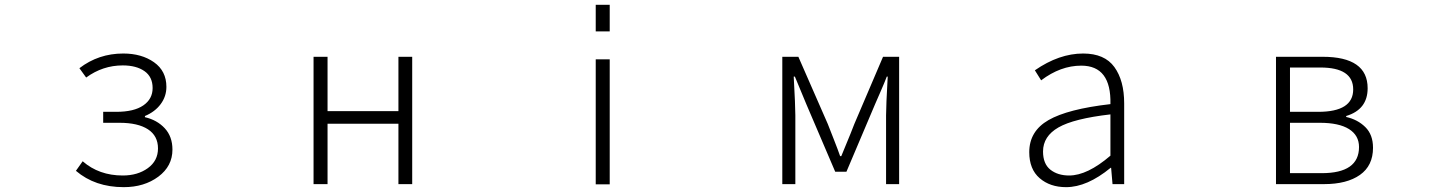

<svg xmlns="http://www.w3.org/2000/svg" viewBox="-20 -771 6040 804"><path d="M498 12.7Q377.9 12.7 297.9 -55.7L326.2 -95.7Q394.5 -36.1 494.1 -36.1Q556.6 -36.1 599.1 -66.9Q641.6 -97.7 641.6 -149.4Q641.6 -202.1 599.6 -229.5Q557.6 -256.8 480.5 -256.8H412.1V-302.7H466.8Q541 -302.7 580.1 -329.6Q619.1 -356.4 619.1 -402.3Q619.1 -449.2 585 -473.1Q550.8 -497.1 494.1 -497.1Q410.2 -497.1 340.8 -446.3L312.5 -485.4Q392.6 -546.9 496.1 -546.9Q573.2 -546.9 625 -510.3Q676.8 -473.6 676.8 -407.2Q676.8 -367.2 652.8 -335Q628.9 -302.7 586.9 -285.2V-280.3Q637.7 -268.6 669.9 -233.9Q702.1 -199.2 702.1 -144.5Q702.1 -75.2 643.1 -31.2Q584 12.7 498 12.7Z M1293 0V-533.2H1351.6V-305.7H1648.4V-533.2H1706.1V0H1648.4V-252.9H1351.6V0Z M2474.6 -639.6V-751H2533.2V-639.6ZM2474.6 1V-522.5H2533.2V1Z M3255.9 0V-533.2H3323.2L3446.3 -252Q3453.1 -234.4 3471.2 -188.5Q3489.3 -142.6 3498 -117.2H3502.9Q3552.7 -237.3 3557.6 -252L3677.7 -533.2H3745.1V0H3690.4V-288.1Q3690.4 -327.1 3697.3 -450.2H3693.4Q3684.6 -426.8 3666 -384.3Q3647.5 -341.8 3644.5 -335L3524.4 -51.8H3477.5L3356.4 -335Q3314.5 -435.5 3308.6 -450.2H3303.7Q3310.5 -327.1 3310.5 -288.1V0Z M4444.3 12.7Q4377 12.7 4333.5 -24.9Q4290 -62.5 4290 -133.8Q4290 -221.7 4370.6 -268.1Q4451.2 -314.5 4629.9 -335Q4633.8 -496.1 4507.8 -496.1Q4420.9 -496.1 4339.8 -434.6L4313.5 -476.6Q4415 -546.9 4515.6 -546.9Q4605.5 -546.9 4646.5 -490.2Q4687.5 -433.6 4687.5 -337.9V0H4638.7L4632.8 -68.4H4630.9Q4532.2 12.7 4444.3 12.7ZM4457 -36.1Q4533.2 -36.1 4629.9 -119.1V-292Q4476.6 -274.4 4412.1 -237.3Q4347.7 -200.2 4347.7 -136.7Q4347.7 -85 4378.4 -60.5Q4409.2 -36.1 4457 -36.1Z M5323.2 0V-533.2H5518.6Q5707 -533.2 5707 -401.4Q5707 -312.5 5617.2 -285.2V-281.2Q5665 -270.5 5697.3 -238.8Q5729.5 -207 5729.5 -152.3Q5729.5 -77.1 5674.8 -38.6Q5620.1 0 5524.4 0ZM5381.8 -302.7H5500Q5646.5 -302.7 5646.5 -396.5Q5646.5 -488.3 5508.8 -488.3H5381.8ZM5381.8 -45.9H5514.6Q5670.9 -45.9 5670.9 -155.3Q5670.9 -204.1 5628.9 -230.5Q5586.9 -256.8 5506.8 -256.8H5381.8Z"/></svg>

Font: Gen Shin Gothic Monospace Light
Style: Regular
Weight: 300
Designer: [Source Han Sans]
Ryoko NISHIZUKA  (kana & ideographs); Paul D. Hunt (Latin, Greek & Cyrillic); Wenlong ZHANG  (bopomofo
Version: Version 1.002.20150607